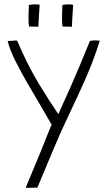

<svg xmlns="http://www.w3.org/2000/svg" viewBox="-20 -885 490 905"><path d="M404 -692Q395 -670 359 -583Q323 -496 255 -347Q213 -408 162 -492Q111 -576 61 -693Q56 -695 46 -693.5Q36 -692 16 -692Q26 -650 54.5 -594Q83 -538 109 -493.5Q135 -449 156.5 -412.5Q178 -376 223 -298Q183 -195 101 0H103Q109 1 129.5 0Q150 -1 156 0Q199 -102 231.5 -180.5Q264 -259 305 -344.5Q346 -430 384 -516Q422 -602 450 -692V-693Q444 -694 434 -694.5Q424 -695 420.5 -694.5Q417 -694 404 -692ZM161 -759V-760V-761Q161 -768 162 -784Q163 -800 164 -817.5Q165 -835 166 -848Q167 -861 167 -862Q160 -865 142.5 -864.5Q125 -864 116 -861Q116 -855 115.5 -842Q115 -829 114.5 -814Q114 -799 114.5 -784.5Q115 -770 117 -760H120L159 -759ZM319 -759V-760V-761Q319 -768 320 -784Q321 -800 322 -817.5Q323 -835 324 -848Q325 -861 325 -862Q318 -865 300.5 -864.5Q283 -864 274 -861Q274 -855 273.5 -842Q273 -829 272.5 -814Q272 -799 272.5 -784.5Q273 -770 275 -760H278L317 -759Z"/></svg>

Font: Londrina Solid Thin
Style: Regular
Weight: 250
Designer: Marcelo Magalhaes
Foundry: Marcelo Magalhães
Version: Version 1.002